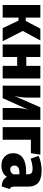

<svg xmlns="http://www.w3.org/2000/svg" viewBox="1034 -1625 609 2717"><g transform="rotate(90 1338.5 -266.5)"><path d="M553 -533 418 -285 563 0H378L272 -224H229V0H51V-533H229V-326H277L385 -533Z M912 0V-205H787V0H609V-533H787V-334H912V-533H1090V0Z M1676 -533V0H1508V-175Q1508 -277 1533 -365L1369 0H1192V-533H1361V-355Q1361 -252 1337 -165L1499 -533Z M1957 0H1779V-533H2169L2148 -399H1957Z M2621 -164Q2621 -135 2628.5 -121Q2636 -107 2655 -100L2619 15Q2568 11 2535.5 -6Q2503 -23 2483 -60Q2432 18 2322 18Q2243 18 2195.5 -28.5Q2148 -75 2148 -149Q2148 -237 2213 -284Q2278 -331 2401 -331H2447V-349Q2447 -392 2429 -407.5Q2411 -423 2364 -423Q2307 -423 2225 -395L2186 -510Q2286 -551 2391 -551Q2511 -551 2566 -503.5Q2621 -456 2621 -358ZM2376 -107Q2421 -107 2447 -150V-236H2417Q2323 -236 2323 -166Q2323 -139 2337 -123Q2351 -107 2376 -107Z"/></g></svg>

Font: FiraGO ExtraBold
Style: Regular
Weight: 800
Designer: bBox Type
Foundry: bBox Type GmbH
Version: Version 1.001;PS 001.001;hotconv 1.0.88;makeotf.lib2.5.64775